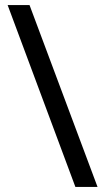

<svg xmlns="http://www.w3.org/2000/svg" viewBox="-20 -734 412 754"><path d="M96 -714H10L276 0H363Z"/></svg>

Font: Noto Sans Kayah Li
Style: Regular
Weight: 400
Designer: Monotype Design Team, Sérgio Martins
Foundry: Monotype Imaging Inc.
Version: Version 2.002